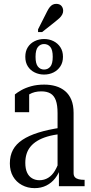

<svg xmlns="http://www.w3.org/2000/svg" viewBox="-20 -964 473 994"><path d="M295 -303 294 -270Q255 -266 225 -257Q195 -248 173.5 -235Q152 -222 138 -205Q124 -188 117.5 -167Q111 -146 111 -121Q111 -91 120 -71Q129 -51 146 -41Q163 -31 184 -31Q209 -31 229.5 -43.5Q250 -56 264.5 -80.5Q279 -105 289 -138L295 -99Q285 -66 266 -41.5Q247 -17 220 -3.5Q193 10 159 10Q123 10 93.5 -6Q64 -22 47.5 -50.5Q31 -79 31 -118Q31 -158 47 -188Q63 -218 96 -240Q129 -262 178.5 -277.5Q228 -293 295 -303ZM285 0V-93L278 -91V-378Q278 -420 269 -444.5Q260 -469 241.5 -480Q223 -491 194 -491Q158 -491 132.5 -476Q107 -461 90 -434Q91 -451 94.5 -461.5Q98 -472 103.5 -478Q109 -484 116.5 -486.5Q124 -489 131 -489V-383H57V-475Q69 -485 90 -497Q111 -509 141 -517.5Q171 -526 209 -526Q241 -526 268.5 -518Q296 -510 317 -492.5Q338 -475 349.5 -447Q361 -419 361 -379V-68Q361 -54 368 -46.5Q375 -39 387.5 -36Q400 -33 416 -33H418V0ZM164 -670Q164 -634 176.5 -619Q189 -604 208 -604Q228 -604 240.5 -619Q253 -634 253 -670Q253 -706 240.5 -721Q228 -736 208 -736Q189 -736 176.5 -721Q164 -706 164 -670ZM306 -670Q306 -641 292.5 -620.5Q279 -600 257 -589Q235 -578 208 -578Q182 -578 159.5 -589Q137 -600 124 -620.5Q111 -641 111 -670Q111 -699 124 -719.5Q137 -740 159.5 -751Q182 -762 208 -762Q235 -762 257 -751Q279 -740 292.5 -719.5Q306 -699 306 -670ZM224 -905 177 -812V-798H198L265 -851Q278 -861 287.5 -870Q297 -879 302 -888.5Q307 -898 307 -908Q307 -923 298 -933.5Q289 -944 271 -944Q261 -944 253 -940Q245 -936 238 -927.5Q231 -919 224 -905Z"/></svg>

Font: Roboto Serif 120pt ExtraCondensed
Style: Regular
Weight: 400
Width: 2
Designer: Greg Gazdowicz
Foundry: Commercial Type
Version: Version 1.008